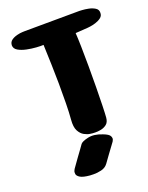

<svg xmlns="http://www.w3.org/2000/svg" viewBox="-118 -663 715 930"><g transform="rotate(-15 239.5 -198.0)"><path d="M162 -475Q149 -473 125 -472.5Q101 -472 76 -475Q51 -478 33 -486.5Q15 -495 13 -512Q12 -529 23.5 -539Q35 -549 51 -554.5Q67 -560 79.5 -561.5Q92 -563 92 -563L372 -589Q372 -589 386 -589.5Q400 -590 418.5 -588Q437 -586 452 -578.5Q467 -571 468 -555Q470 -539 458.5 -528.5Q447 -518 431 -511.5Q415 -505 403 -502.5Q391 -500 391 -500L327 -490Q331 -465 336 -419.5Q341 -374 346 -319Q351 -264 355 -211Q359 -158 361.5 -116Q364 -74 364 -56Q364 -33 351.5 -21.5Q339 -10 322.5 -5.5Q306 -1 293.5 -0.5Q281 0 281 0Q281 0 268 -0.5Q255 -1 238.5 -8Q222 -15 209.5 -34Q197 -53 197 -91Q197 -125 193.5 -174Q190 -223 185 -275.5Q180 -328 174.5 -373Q169 -418 165.5 -446.5Q162 -475 162 -475ZM216 194Q181 194 166 186.5Q151 179 148.5 169Q146 159 149 151.5Q152 144 152 144Q152 144 160.5 129.5Q169 115 180.5 95.5Q192 76 202.5 59Q213 42 216 36Q223 25 254 15Q285 5 328 18Q357 26 363.5 37Q370 48 367 56Q364 64 364 64Q364 64 354 80.5Q344 97 330.5 119Q317 141 306 160Q295 178 273.5 185Q252 192 234 193Q216 194 216 194Z"/></g></svg>

Font: Nerko One
Style: Regular
Weight: 400
Designer: Nermin Kahrimanovic
Foundry: Nermin Kahrimanovic
Version: Version 1.101